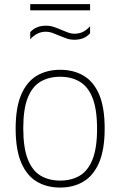

<svg xmlns="http://www.w3.org/2000/svg" viewBox="-20 -878 569 908"><path d="M264.5 9Q201.5 9 154.2 -19Q107 -47 80.5 -108.5Q54 -170 54 -270Q54 -369.5 80.5 -430.8Q107 -492 154.2 -520Q201.5 -548 264.5 -548Q327.5 -548 375 -520.2Q422.5 -492.5 448.8 -431.5Q475 -370.5 475 -270Q475 -171 448.8 -109.5Q422.5 -48 375 -19.5Q327.5 9 264.5 9ZM264.5 -24Q317.5 -24 356.8 -47Q396 -70 417.5 -123.8Q439 -177.5 439 -268.5Q439 -361.5 417.5 -415.2Q396 -469 356.8 -492Q317.5 -515 264.5 -515Q211.5 -515 172.2 -492.2Q133 -469.5 111.5 -416.2Q90 -363 90 -271.5Q90 -179 111.5 -124.8Q133 -70.5 172.2 -47.2Q211.5 -24 264.5 -24ZM331.5 -690Q311.5 -690 293 -696.8Q274.5 -703.5 257.5 -710.5Q242 -717.5 227.2 -722.8Q212.5 -728 197.5 -728Q175.5 -728 157.5 -719.2Q139.5 -710.5 123 -692.5V-726Q150.5 -756.5 197.5 -756.5Q218 -756.5 236.5 -750Q255 -743.5 272 -736Q287.5 -729.5 302.2 -724Q317 -718.5 331.5 -718.5Q354.5 -718.5 372.2 -727.2Q390 -736 406 -754V-720.5Q379 -690 331.5 -690ZM123 -829V-858.5H406V-829Z"/></svg>

Font: Encode Sans Condensed Thin Thin
Style: Regular
Weight: 250
Version: Version 3.002